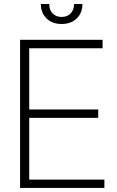

<svg xmlns="http://www.w3.org/2000/svg" viewBox="-20 -923 577 943"><path d="M78.6 0V-727.5H483.9V-686H123.5V-385.3H462.4V-344.2H123.5V-41H492.7V0ZM282.7 -805.2Q236.8 -805.2 208.7 -832.3Q180.7 -859.4 180.7 -903.3H221.7Q221.7 -874.5 238.3 -857.2Q254.9 -839.8 282.7 -839.8Q310.5 -839.8 327.1 -857.2Q343.8 -874.5 343.8 -903.3H384.8Q384.8 -859.4 356.7 -832.3Q328.6 -805.2 282.7 -805.2Z"/></svg>

Font: Inter Display Extra Light
Style: Regular
Weight: 200
Designer: Rasmus Andersson
Foundry: rsms
Version: Version 4.000;git-4fc901f